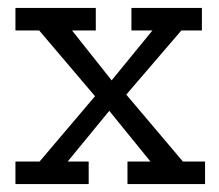

<svg xmlns="http://www.w3.org/2000/svg" viewBox="-20 -465 554 485"><path d="M498 0H302V-57H360L256 -185L151 -57H204V0H19V-57H80L220 -222L79 -388H19V-445H222V-388H162L262 -262L365 -388H312V-445H490V-388H438L299 -226L442 -57H498Z"/></svg>

Font: Zilla Slab
Style: Regular
Weight: 400
Designer: Typotheque.com
Foundry: Typotheque type foundry
Version: Version 1.1; 2017; ttfautohint (v1.6)